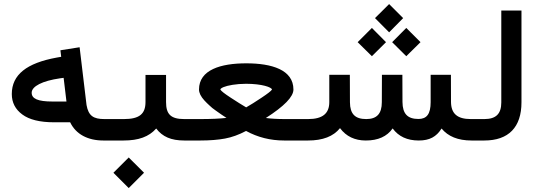

<svg xmlns="http://www.w3.org/2000/svg" viewBox="-20 -704 2693 962"><path d="M520.5 0C528.8 0 532.7 -17.1 532.7 -51.8V-57.1C532.7 -90.8 528.8 -107.4 520.5 -107.4H503.4C448.2 -107.4 423.3 -123.5 413.6 -177.7L378.9 -467.3L282.7 -452.1L286.6 -419.4L264.2 -415.5C114.3 -388.2 39.1 -330.1 39.1 -232.9C39.1 -190.4 56.6 -156.2 91.8 -130.4C126.5 -104.5 179.7 -91.3 250.5 -91.3H331.5C360.4 -31.2 419.9 0 498 0ZM243.2 -195.3C169.4 -195.3 138.7 -209.5 138.7 -239.3C138.7 -271.5 192.4 -298.8 280.3 -311.5L298.8 -314L313 -195.3Z M914.1 0C922.4 0 926.3 -17.1 926.3 -51.8V-57.1C926.3 -90.8 922.4 -107.4 914.1 -107.4H903.3C835 -107.4 812 -132.3 812 -192.9V-328.6H709V-192.9C709 -133.8 679.2 -107.4 601.1 -107.4H515.1C506.8 -107.4 502.9 -90.8 502.9 -57.1V-51.8C502.9 -17.1 506.8 0 515.1 0H598.6C675.3 0 726.1 -19 762.7 -60.1C793.9 -19 836.9 0 903.8 0ZM625 238.3 701.7 161.6 625 85 548.3 161.6Z M1407.2 -107.4C1369.6 -107.4 1337.9 -109.4 1312 -112.8C1404.3 -171.9 1450.2 -219.2 1450.2 -255.4C1450.2 -354.5 1341.3 -386.7 1213.9 -386.7C1086.4 -386.7 977.1 -354.5 977.1 -255.4C977.1 -247.1 979.5 -238.3 983.9 -229C993.2 -210 1012.2 -191.4 1029.8 -175.3C1038.1 -167 1048.3 -158.7 1060.5 -150.4C1084.5 -133.3 1095.7 -125.5 1114.7 -113.3C1081.5 -109.4 1037.6 -107.4 982.4 -107.4H909.2C900.9 -107.4 897 -90.8 897 -57.1V-51.8C897 -17.1 900.9 0 909.2 0H982.9C1031.7 0 1073.2 -3.4 1107.4 -9.8C1141.6 -16.1 1176.8 -28.8 1212.9 -47.9C1271 -16.1 1334.5 0 1404.3 0H1491.2C1493.7 0 1494.6 -17.1 1494.6 -51.8V-57.1C1494.6 -90.8 1493.7 -107.4 1491.2 -107.4ZM1213.4 -166C1192.4 -178.2 1167 -194.3 1136.2 -214.4C1105.5 -234.4 1087.9 -248 1084 -255.4C1084.5 -259.3 1089.8 -263.2 1100.1 -267.6C1119.6 -275.9 1163.6 -284.2 1212.9 -284.2C1293 -284.2 1341.3 -266.6 1342.8 -255.4C1338.9 -248.5 1321.3 -234.9 1290.5 -214.4C1259.8 -193.8 1233.9 -177.7 1213.4 -166Z M2352.5 0C2360.8 0 2364.7 -17.1 2364.7 -51.8V-57.1C2364.7 -90.8 2360.8 -107.4 2352.5 -107.4H2338.9C2271 -107.4 2240.2 -134.8 2239.7 -193.4L2239.3 -319.3V-329.1H2137.7V-191.9C2137.7 -132.8 2118.2 -107.9 2076.7 -107.9C2022 -107.9 1997.1 -133.8 1996.6 -192.9L1996.1 -319.3V-329.1H1893.6V-319.3L1893.1 -191.9C1893.1 -133.8 1867.7 -107.4 1814.9 -107.4C1758.8 -107.4 1733.9 -133.3 1733.4 -191.4L1732.9 -319.3V-329.1H1629.9V-192.4C1629.9 -135.3 1596.2 -107.4 1523.9 -107.4H1477.5C1469.2 -107.4 1465.3 -90.8 1465.3 -57.1V-51.8C1465.3 -17.1 1469.2 0 1477.5 0H1523.4C1597.2 0 1650.4 -20.5 1683.6 -62C1714.4 -20.5 1757.8 0 1813 0C1874 0 1918.9 -20 1947.3 -60.5C1977.1 -20 2020.5 0 2078.1 0C2132.3 0 2166.5 -18.6 2192.4 -60.1C2225.1 -20.5 2274.4 0 2342.8 0ZM1843.3 -422.4 1914.1 -492.7 1843.3 -564 1772 -492.7ZM2015.6 -422.4 2086.9 -492.7 2015.6 -564 1944.8 -492.7ZM1929.7 -542 2000 -613.3 1929.7 -683.6 1858.9 -613.3Z M2347.2 -107.4C2338.9 -107.4 2335 -90.8 2335 -57.1V-51.8C2335 -17.1 2338.9 0 2347.2 0H2406.2C2528.8 0 2592.8 -66.9 2592.8 -191.4V-651.4H2491.7V-190.9C2491.7 -133.8 2465.3 -107.4 2406.7 -107.4Z"/></svg>

Font: Shabnam Medium
Style: Regular
Weight: 500
Foundry: DejaVu fonts team - Redesigned by Saber Rastikerdar - Based on Vazir font
Version: Version 5.0.1